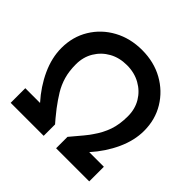

<svg xmlns="http://www.w3.org/2000/svg" viewBox="-179 -881 1049 1049"><g transform="rotate(45 346.0 -356.0)"><path d="M42 0V-113H156Q96 -180 61 -256.5Q26 -333 26 -408Q26 -495 68 -564Q110 -633 182.5 -672.5Q255 -712 346 -712Q438 -712 510 -672Q582 -632 624 -563Q666 -494 666 -407Q666 -333 631 -256.5Q596 -180 536 -113H649V0H393V-88Q428 -129 451 -157Q474 -185 482 -198Q514 -243 530.5 -290.5Q547 -338 547 -401Q547 -457 521 -500.5Q495 -544 449.5 -569.5Q404 -595 346 -595Q288 -595 243 -570Q198 -545 171.5 -501Q145 -457 145 -401Q145 -348 157 -306.5Q169 -265 191 -229Q213 -193 241 -156Q261 -130 275.5 -113Q290 -96 297 -88V0Z"/></g></svg>

Font: Readex Pro Medium
Style: Regular
Weight: 500
Designer: Bonnie Shaver-Troup, Thomas Jockin
Foundry: Lexend
Version: Version 1.204; ttfautohint (v1.8.4.7-5d5b)